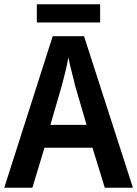

<svg xmlns="http://www.w3.org/2000/svg" viewBox="-20 -887 648 907"><path d="M475 0 417 -189H190L133 0H0L229 -716H377L608 0ZM334 -485Q331 -501 324.5 -525Q318 -549 312 -574Q306 -599 303 -616Q298 -586 289 -549Q280 -512 273 -486L218 -297H389ZM453 -867V-781H154V-867Z"/></svg>

Font: Noto Sans Lao SemiCondensed SemiBold
Style: Regular
Weight: 600
Width: 4
Designer: Monotype Design Team
Foundry: Monotype Imaging Inc.
Version: Version 2.003; ttfautohint (v1.8.4.7-5d5b)